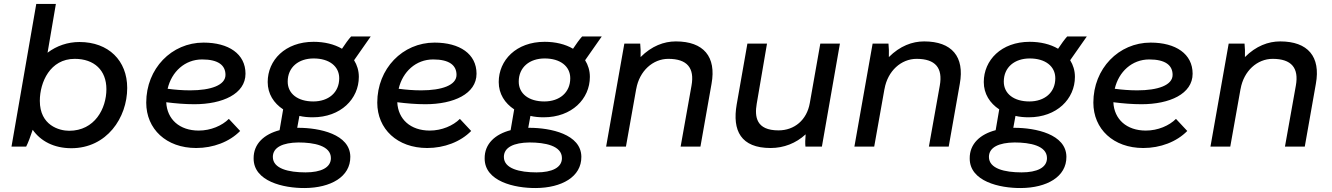

<svg xmlns="http://www.w3.org/2000/svg" viewBox="-20 -740 6723 969"><path d="M38 0H112C121 -17 135 -54 145 -85C185 -28 252 8 340 8C519 8 622 -146 622 -296C622 -434 528 -528 381 -528C322 -528 266 -509 220 -474L262 -720H163ZM329 -80C279 -80 181 -107 181 -231C181 -325 233 -443 357 -443C456 -443 517 -385 517 -290C517 -192 458 -80 329 -80Z M970 7C1056 7 1138 -24 1192 -79L1135 -140C1101 -106 1044 -81 983 -81C886 -81 823 -138 819 -224C866 -218 914 -214 961 -214C1103 -214 1219 -266 1219 -368C1219 -468 1134 -525 1007 -525C846 -525 718 -394 718 -222C718 -89 819 7 970 7ZM826 -292C846 -378 913 -440 1000 -440C1081 -440 1118 -411 1118 -362C1118 -310 1044 -284 940 -284C902 -284 863 -287 826 -292Z M1558 -148C1700 -148 1791 -241 1791 -352C1791 -384 1782 -412 1767 -436L1851 -556H1752C1740 -543 1721 -517 1706 -494C1667 -517 1617 -529 1563 -529C1419 -529 1331 -436 1331 -326C1331 -266 1362 -219 1409 -188L1391 -83C1314 -63 1259 -15 1260 60C1260 175 1410 210 1519 209C1648 208 1749 153 1748 51C1747 -63 1592 -95 1485 -95H1480L1491 -155C1512 -150 1535 -148 1558 -148ZM1522 130C1436 130 1357 111 1357 52C1357 3 1408 -20 1486 -21C1564 -21 1650 -5 1650 58C1650 106 1600 130 1522 130ZM1561 -228C1483 -228 1432 -267 1432 -328C1432 -401 1487 -445 1563 -445C1641 -445 1692 -406 1692 -345C1692 -273 1638 -228 1561 -228Z M2136 7C2222 7 2304 -24 2358 -79L2301 -140C2267 -106 2210 -81 2149 -81C2052 -81 1989 -138 1985 -224C2032 -218 2080 -214 2127 -214C2269 -214 2385 -266 2385 -368C2385 -468 2300 -525 2173 -525C2012 -525 1884 -394 1884 -222C1884 -89 1985 7 2136 7ZM1992 -292C2012 -378 2079 -440 2166 -440C2247 -440 2284 -411 2284 -362C2284 -310 2210 -284 2106 -284C2068 -284 2029 -287 1992 -292Z M2724 -148C2866 -148 2957 -241 2957 -352C2957 -384 2948 -412 2933 -436L3017 -556H2918C2906 -543 2887 -517 2872 -494C2833 -517 2783 -529 2729 -529C2585 -529 2497 -436 2497 -326C2497 -266 2528 -219 2575 -188L2557 -83C2480 -63 2425 -15 2426 60C2426 175 2576 210 2685 209C2814 208 2915 153 2914 51C2913 -63 2758 -95 2651 -95H2646L2657 -155C2678 -150 2701 -148 2724 -148ZM2688 130C2602 130 2523 111 2523 52C2523 3 2574 -20 2652 -21C2730 -21 2816 -5 2816 58C2816 106 2766 130 2688 130ZM2727 -228C2649 -228 2598 -267 2598 -328C2598 -401 2653 -445 2729 -445C2807 -445 2858 -406 2858 -345C2858 -273 2804 -228 2727 -228Z M3039 0H3139L3191 -292V-291C3207 -382 3275 -443 3353 -443C3448 -443 3486 -397 3470 -308L3415 0H3515L3571 -317C3596 -454 3531 -531 3391 -531C3331 -531 3269 -508 3213 -452C3214 -476 3213 -501 3211 -520H3131Z M3869 7C3936 7 3997 -17 4046 -62C4044 -41 4043 -14 4045 0H4128L4219 -520H4120L4067 -220C4052 -134 3989 -82 3909 -82C3796 -82 3788 -151 3799 -216L3851 -520H3752L3698 -213C3675 -81 3719 7 3869 7Z M4292 0H4392L4444 -292V-291C4460 -382 4528 -443 4606 -443C4701 -443 4739 -397 4723 -308L4668 0H4768L4824 -317C4849 -454 4784 -531 4644 -531C4584 -531 4522 -508 4466 -452C4467 -476 4466 -501 4464 -520H4384Z M5172 -148C5314 -148 5405 -241 5405 -352C5405 -384 5396 -412 5381 -436L5465 -556H5366C5354 -543 5335 -517 5320 -494C5281 -517 5231 -529 5177 -529C5033 -529 4945 -436 4945 -326C4945 -266 4976 -219 5023 -188L5005 -83C4928 -63 4873 -15 4874 60C4874 175 5024 210 5133 209C5262 208 5363 153 5362 51C5361 -63 5206 -95 5099 -95H5094L5105 -155C5126 -150 5149 -148 5172 -148ZM5136 130C5050 130 4971 111 4971 52C4971 3 5022 -20 5100 -21C5178 -21 5264 -5 5264 58C5264 106 5214 130 5136 130ZM5175 -228C5097 -228 5046 -267 5046 -328C5046 -401 5101 -445 5177 -445C5255 -445 5306 -406 5306 -345C5306 -273 5252 -228 5175 -228Z M5750 7C5836 7 5918 -24 5972 -79L5915 -140C5881 -106 5824 -81 5763 -81C5666 -81 5603 -138 5599 -224C5646 -218 5694 -214 5741 -214C5883 -214 5999 -266 5999 -368C5999 -468 5914 -525 5787 -525C5626 -525 5498 -394 5498 -222C5498 -89 5599 7 5750 7ZM5606 -292C5626 -378 5693 -440 5780 -440C5861 -440 5898 -411 5898 -362C5898 -310 5824 -284 5720 -284C5682 -284 5643 -287 5606 -292Z M6089 0H6189L6241 -292V-291C6257 -382 6325 -443 6403 -443C6498 -443 6536 -397 6520 -308L6465 0H6565L6621 -317C6646 -454 6581 -531 6441 -531C6381 -531 6319 -508 6263 -452C6264 -476 6263 -501 6261 -520H6181Z"/></svg>

Font: Fixel Display Medium
Style: Italic
Weight: 500
Italic angle: -10°
Designer: AlfaBravo + MacPaw
Foundry: Kyrylo Tkachov, Marchela Mozhyna, Serhii Makarenko, Maria Weinstein, Zakhar Kryvoshyya
Version: Version 1.210;Glyphs 3.2 (3217)